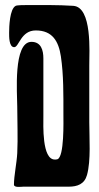

<svg xmlns="http://www.w3.org/2000/svg" viewBox="-20 -737 389 757"><path d="M35 -9C35 4 65 -1 72 -1H251C285 -1 313 -11 323 -47C339 -104 332 -194 332 -255V-479C332 -531 344 -709 269 -714C208 -718 145 -717 84 -717C76 -717 48 -717 42 -714C18 -702 16 -631 16 -608C16 -594 15 -551 36 -551C55 -551 62 -617 121 -617C187 -617 211 -574 220 -515C231 -441 230 -363 230 -288C230 -260 234 -117 206 -109C203 -108 199 -108 196 -108C145 -108 151 -244 151 -279V-507C151 -539 142 -572 104 -572C31 -572 48 -366 48 -317C48 -256 51 -194 48 -133C46 -94 35 -44 35 -9Z"/></svg>

Font: DisSenso
Style: Regular
Weight: 400
Version: Version 1.150